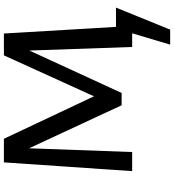

<svg xmlns="http://www.w3.org/2000/svg" viewBox="26 -724 893 985"><g transform="rotate(-90 472.5 -231.5)"><path d="M799 0V-83H926L883 0ZM736 195 819 -83H926L813 195ZM724 0 703 -607 753 -630 488 -54H425L178 -585V-658H253L486 -164L456 -163L681 -658H793L832 0ZM87 0 132 -658H209L185 0Z"/></g></svg>

Font: Ysabeau SemiBold
Style: Regular
Weight: 600
Designer: Christian Thalmann (Catharsis Fonts)
Version: Version 2.000;gftools[0.9.27.dev2+g8671c4b]